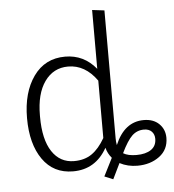

<svg xmlns="http://www.w3.org/2000/svg" viewBox="-56 -794 825 910"><g transform="rotate(-5 357.0 -339.0)"><path d="M446 65 405 48 448 -37Q429 -59 422 -87Q367 11 260 11Q167 11 115.5 -62.5Q64 -136 64 -259Q64 -381 118.5 -457.5Q173 -534 269 -534Q358 -534 416 -463V-743L474 -736V-127Q474 -110 477 -95Q522 -202 614 -202Q660 -202 687 -175.5Q714 -149 714 -109Q714 -53 671 -21Q628 11 566 11Q520 11 482 -9ZM269 -37Q319 -37 353.5 -61Q388 -85 416 -134V-407Q360 -486 279 -486Q209 -486 167.5 -428Q126 -370 126 -267V-260Q126 -152 164 -94.5Q202 -37 269 -37ZM566 -40Q610 -40 635.5 -57.5Q661 -75 661 -109Q661 -130 648 -143.5Q635 -157 611 -157Q578 -157 554.5 -134.5Q531 -112 503 -54Q526 -40 566 -40Z"/></g></svg>

Font: Trujillo Light
Style: Regular
Weight: 300
Designer: Fira Sans original fonts by bBox Type GmbH, Carrois Corporate GbR, & Edenspiekermann AG / Changes by Cristiano Sobral
Foundry: Fira Sans original fonts by bBox Type GmbH, Carrois Corporate GbR, & Edenspiekermann AG / Changes by Cristiano Sobral
Version: Version 4.301;July 28, 2020;FontCreator 13.0.0.2655 64-bit